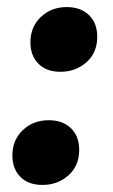

<svg xmlns="http://www.w3.org/2000/svg" viewBox="-20 -510 320 543"><path d="M151 -307Q111 -307 88.5 -330Q66 -353 66 -390Q66 -434 95.5 -462Q125 -490 169 -490Q208 -490 231.5 -467.5Q255 -445 255 -406Q255 -361 224.5 -334Q194 -307 151 -307ZM100 13Q60 13 37.5 -10Q15 -33 15 -70Q15 -114 44.5 -142Q74 -170 118 -170Q157 -170 180.5 -147.5Q204 -125 204 -86Q204 -41 173.5 -14Q143 13 100 13Z"/></svg>

Font: Bitter ExtraBold
Style: Italic
Weight: 800
Italic angle: -9°
Designer: Sol Matas, and Bitter project Authors
Foundry: Sol Matas
Version: Version 2.001